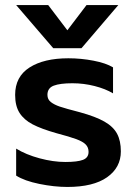

<svg xmlns="http://www.w3.org/2000/svg" viewBox="-20 -726 539 761"><path d="M44 -706H171L247 -606L323 -706H449L303 -535H191ZM44 -30V-137Q83 -113 137 -98.5Q191 -84 239 -84Q287 -84 309 -92.5Q331 -101 331 -124Q331 -142 319.5 -153.5Q308 -165 282.5 -174.5Q257 -184 204 -198Q144 -215 109.5 -233Q75 -251 57.5 -278.5Q40 -306 40 -350Q40 -422 97 -458.5Q154 -495 251 -495Q301 -495 350.5 -485.5Q400 -476 428 -459V-356Q398 -374 355 -385Q312 -396 267 -396Q218 -396 193 -386.5Q168 -377 168 -350Q168 -332 181.5 -321.5Q195 -311 217 -303.5Q239 -296 297 -281Q359 -264 394 -244Q429 -224 444 -196Q459 -168 459 -126Q459 -62 404.5 -23.5Q350 15 247 15Q195 15 136 3Q77 -9 44 -30Z"/></svg>

Font: Prompt Medium
Style: Regular
Weight: 500
Designer: Katatrad Team
Foundry: CadsonDemak
Version: Version 1.001